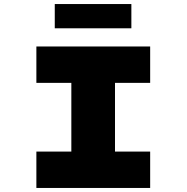

<svg xmlns="http://www.w3.org/2000/svg" viewBox="-20 -930 923 950"><path d="M160 0V-180H333V-520H160V-700H723V-520H549V-180H723V0ZM251 -790V-910H630V-790Z"/></svg>

Font: Lexend Peta Black
Style: Regular
Weight: 900
Version: Version 1.007